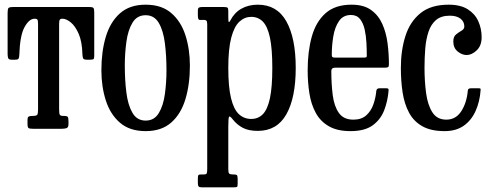

<svg xmlns="http://www.w3.org/2000/svg" viewBox="-20 -550 2100 820"><path d="M97.5 -20.5V-37.5Q97.5 -49.5 102.5 -52.2Q107.5 -55 118.5 -55H120.5Q135 -55 138.8 -59.5Q142.5 -64 142.5 -82.5V-447.5Q142.5 -462 139.8 -466Q137 -470 130.5 -470H127.5Q104.5 -470 84.8 -434.2Q65 -398.5 62.5 -315.5Q62 -304 59.2 -299.5Q56.5 -295 43.5 -295H29.5Q17 -295 14.8 -302.2Q12.5 -309.5 12.5 -320.5V-493.5Q12.5 -511 16 -515.5Q19.5 -520 36.5 -520H361.5Q376 -520 379.2 -515.8Q382.5 -511.5 382.5 -496.5V-310.5Q382.5 -299.5 378.8 -297.2Q375 -295 363.5 -295H351.5Q337.5 -295 335 -300.8Q332.5 -306.5 332 -318.5Q330.5 -373 315.8 -406.2Q301 -439.5 281.8 -454.8Q262.5 -470 247.5 -470H244Q238.5 -470 235.5 -466Q232.5 -462 232.5 -448.5V-83.5Q232.5 -64.5 235.5 -59.8Q238.5 -55 249.5 -55H251.5Q266.5 -55 269.5 -50.5Q272.5 -46 272.5 -30.5V-21Q272.5 -6 264.8 -3Q257 0 243.5 0H120.5Q106 0 101.8 -3.2Q97.5 -6.5 97.5 -20.5Z M413 -250Q413 -330 432 -393.2Q451 -456.5 492.5 -493.2Q534 -530 602 -530Q670 -530 711.5 -494.2Q753 -458.5 772 -399.2Q791 -340 791 -270Q791 -190 772 -126.8Q753 -63.5 711.5 -26.8Q670 10 602 10Q534 10 492.5 -25.8Q451 -61.5 432 -120.8Q413 -180 413 -250ZM513 -270Q513 -208 519.8 -154.5Q526.5 -101 545.8 -68Q565 -35 602 -35Q639 -35 658.2 -67Q677.5 -99 684.2 -148.5Q691 -198 691 -250Q691 -312 684.2 -365.5Q677.5 -419 658.2 -452Q639 -485 602 -485Q565 -485 545.8 -453Q526.5 -421 519.8 -371.5Q513 -322 513 -270Z M825 -485V-504Q825 -515 829.5 -517.5Q834 -520 843.5 -520H936.5Q948 -520 951.5 -517.2Q955 -514.5 955 -503V-476Q955 -457.5 957.2 -456Q959.5 -454.5 964 -463Q981 -496 1011.2 -513Q1041.5 -530 1081 -530Q1163 -530 1203 -458.8Q1243 -387.5 1243 -260Q1243 -132.5 1203 -61.8Q1163 9 1081 9Q1042 9 1017.2 -4Q992.5 -17 975 -39Q962.5 -55 958.8 -52Q955 -49 955 -9V172Q955 187.5 958.8 191.2Q962.5 195 973.5 195H977.5Q989 195 992 198.5Q995 202 995 214V234.5Q995 245.5 992.5 247.8Q990 250 979.5 250H840.5Q830.5 250 827.8 245.8Q825 241.5 825 232V212Q825 202 827 198.5Q829 195 838.5 195H850.5Q860.5 195 862.8 190.5Q865 186 865 172V-446Q865 -459 861.2 -462Q857.5 -465 852.5 -465H832.5Q825 -465 825 -485ZM955 -260Q955 -178 966.8 -130.2Q978.5 -82.5 1000.5 -62.2Q1022.5 -42 1053 -42Q1082.5 -42 1102.5 -62.2Q1122.5 -82.5 1132.8 -130.2Q1143 -178 1143 -260Q1143 -342 1132.8 -389.8Q1122.5 -437.5 1102.5 -457.8Q1082.5 -478 1053 -478Q1025 -478 1002.8 -457.8Q980.5 -437.5 967.8 -389.8Q955 -342 955 -260Z M1294 -250Q1294 -330 1311.5 -393.2Q1329 -456.5 1370 -493.2Q1411 -530 1481.5 -530Q1533.5 -530 1565 -507.2Q1596.5 -484.5 1613 -447.2Q1629.5 -410 1635.2 -365Q1641 -320 1641 -275.5Q1641 -265.5 1637.2 -263.2Q1633.5 -261 1623 -261H1411.5Q1395 -261 1395 -246.5Q1395 -191.5 1401 -144Q1407 -96.5 1427.2 -67.8Q1447.5 -39 1489 -39Q1523.5 -39 1544 -57.2Q1564.5 -75.5 1574.5 -103.8Q1584.5 -132 1587 -161Q1588 -173 1600.5 -173H1629.5Q1637 -173 1638.5 -170.5Q1640 -168 1639.5 -162.5Q1636 -119 1621 -79.5Q1606 -40 1572 -15Q1538 10 1477 10Q1420.5 10 1384.5 -10.8Q1348.5 -31.5 1328.8 -67.5Q1309 -103.5 1301.5 -150.5Q1294 -197.5 1294 -250ZM1411 -304H1532Q1542 -304 1544.2 -305.5Q1546.5 -307 1546.5 -312Q1546.5 -337 1545 -366.8Q1543.5 -396.5 1537.5 -423.8Q1531.5 -451 1517.8 -468.5Q1504 -486 1479 -486Q1445.5 -486 1427.8 -460Q1410 -434 1403.5 -395Q1397 -356 1397 -316.5Q1397 -309 1399.5 -306.5Q1402 -304 1411 -304Z M1692 -260Q1692 -335 1711.5 -396.2Q1731 -457.5 1775.8 -493.8Q1820.5 -530 1896 -530Q1947 -530 1978 -510.2Q2009 -490.5 2023 -458.8Q2037 -427 2037 -391Q2037 -355 2016 -335Q1995 -315 1973 -315Q1953 -315 1934.5 -330.2Q1916 -345.5 1916 -373Q1916 -393.5 1927.8 -403Q1939.5 -412.5 1951.2 -419Q1963 -425.5 1963 -437Q1963 -457.5 1946.8 -470.2Q1930.5 -483 1901 -483Q1864 -483 1842.2 -464.5Q1820.5 -446 1810 -414.2Q1799.5 -382.5 1796.2 -342.8Q1793 -303 1793 -260Q1793 -203 1799.8 -152.5Q1806.5 -102 1826.5 -70.5Q1846.5 -39 1886 -39Q1927 -39 1950.2 -75.2Q1973.5 -111.5 1978 -163.5Q1978.5 -173 1992 -173H2023Q2031 -173 2032 -171.5Q2033 -170 2032.5 -164Q2029 -115.5 2011.2 -76Q1993.5 -36.5 1960.8 -13.2Q1928 10 1879 10Q1820.5 10 1783.8 -10.8Q1747 -31.5 1727 -68.8Q1707 -106 1699.5 -155Q1692 -204 1692 -260Z"/></svg>

Font: Besley* Condensed
Style: Regular
Weight: 400
Width: 3
Designer: Owen Earl
Foundry: indestructible type*
Version: Version 3.000; ttfautohint (v1.8.3)